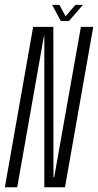

<svg xmlns="http://www.w3.org/2000/svg" viewBox="-50 -788 412 808"><path d="M-29.5 0H22.5L134.5 -634.5H136.5V0H223.5L342.5 -675H290.5L178 -42H175L174.5 -675H89.5ZM205.5 -700H240.5L299 -767.5H267.5L226 -719.5L200 -767.5H169.5Z"/></svg>

Font: Anybody ExtraCondensed Light
Style: Italic
Weight: 300
Width: 2
Italic angle: -10°
Version: Version 1.113;gftools[0.9.25]